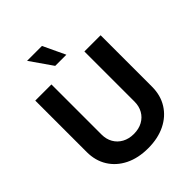

<svg xmlns="http://www.w3.org/2000/svg" viewBox="-261 -1093 1247 1247"><g transform="rotate(-45 363.0 -469.0)"><path d="M362.8 10.3Q272.5 10.3 205.1 -22.9Q137.7 -56.2 100.3 -116Q63 -175.8 63 -254.9V-727.5H211.4V-267.1Q211.4 -224.6 230.2 -191.7Q249 -158.7 283.2 -139.9Q317.4 -121.1 362.8 -121.1Q408.7 -121.1 442.9 -139.9Q477.1 -158.7 495.6 -191.7Q514.2 -224.6 514.2 -267.1V-727.5H663.1V-254.9Q663.1 -175.8 625.7 -116Q588.4 -56.2 520.8 -22.9Q453.1 10.3 362.8 10.3ZM314 -795.4 208 -947.8H344.7L416.5 -795.4Z"/></g></svg>

Font: Inter 18pt
Style: Bold
Weight: 700
Designer: Rasmus Andersson
Foundry: rsms
Version: Version 4.001;git-66647c0bb